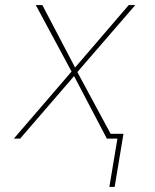

<svg xmlns="http://www.w3.org/2000/svg" viewBox="-20 -550 616 762"><path d="M414 192H435L470 -19H419L287 -264L517 -530H491L278 -282L148 -530H122L264 -266L35 0H60L274 -248L404 0H446Z"/></svg>

Font: Iosevka Sparkle Thin Oblique
Style: Regular
Weight: 100
Italic angle: -9°
Designer: Belleve Invis
Foundry: Belleve Invis
Version: Version 4.5.0; ttfautohint (v1.8.3)